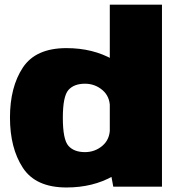

<svg xmlns="http://www.w3.org/2000/svg" viewBox="-20 -805 772 828"><path d="M468.5 0H678.5V-785H453.5V-81ZM266.5 3.5Q381 3.5 467.8 -45.8Q554.5 -95 554.5 -161L454 -251.5Q454 -204 421.8 -176.5Q389.5 -149 346.5 -149Q299 -149 275 -176.2Q251 -203.5 251 -297Q251 -389.5 275 -416.8Q299 -444 346.5 -444Q389.5 -444 421.8 -416.5Q454 -389 454 -342.5L554.5 -432Q554.5 -498 467.8 -547.8Q381 -597.5 266.5 -597.5Q134 -597.5 78.5 -513.5Q23 -429.5 23 -298Q23 -166.5 78.5 -81.5Q134 3.5 266.5 3.5Z"/></svg>

Font: Anybody UltraCondensed Thin Black
Style: Regular
Weight: 900
Version: Version 1.111